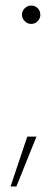

<svg xmlns="http://www.w3.org/2000/svg" viewBox="-20 -547 196 690"><path d="M92 -461Q79 -461 69 -471Q59 -481 59 -494Q59 -508 69 -517.5Q79 -527 92 -527Q106 -527 115.5 -517.5Q125 -508 125 -494Q125 -481 115.5 -471Q106 -461 92 -461ZM18 123 78 -56H111L39 123Z"/></svg>

Font: DM Sans 12pt Thin
Style: Regular
Weight: 250
Version: Version 4.004;gftools[0.9.30]